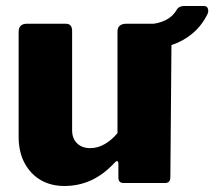

<svg xmlns="http://www.w3.org/2000/svg" viewBox="-20 -609 713 639"><path d="M280 -116Q306 -116 329.5 -130Q353 -144 371 -166V-504Q371 -530 401 -530H527Q551 -530 551 -506L547 -20Q547 0 530 0H391Q374 0 374 -18V-65Q374 -71 371 -72.5Q368 -74 363 -69Q325 -28 283.5 -9Q242 10 194 10Q150 10 116 -9.5Q82 -29 62 -66Q42 -103 42 -154V-503Q42 -530 70 -530H199Q220 -530 220 -506V-176Q220 -148 236.5 -132Q253 -116 280 -116ZM659 -589Q669 -589 672 -580Q675 -571 670 -561Q651 -523 620.5 -497.5Q590 -472 552 -459.5Q514 -447 473 -447L476 -529Q503 -529 529 -541Q555 -553 569 -578Q574 -585 580.5 -587Q587 -589 592 -589Z"/></svg>

Font: Libre Franklin ExtraBold
Style: Regular
Weight: 800
Designer: Pablo Impallari, Rodrigo Fuenzalida, Nhung Nguyen
Foundry: Impallari Type
Version: Version 3.000